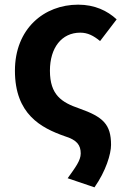

<svg xmlns="http://www.w3.org/2000/svg" viewBox="-20 -594 542 823"><path d="M385 209C434 139 456 66 456 27C456 -61 422 -93 320 -129C244 -155 194 -187 194 -291C194 -389 244 -454 324 -454C356 -454 381 -441 409 -418L480 -511C440 -548 386 -574 315 -574C169 -574 44 -471 44 -291C44 -105 155 -46 258 -10C310 6 326 28 326 64C326 94 303 124 270 170Z"/></svg>

Font: Noto Sans Mono CJK TC
Style: Bold
Weight: 700
Designer: Ryoko NISHIZUKA 西塚涼子 (kana, bopomofo & ideographs); Paul D. Hunt (Latin, Greek & Cyrillic); Sandoll Communications 산돌커뮤니
Foundry: Adobe
Version: Version 2.004;hotconv 1.0.118;makeotfexe 2.5.65603